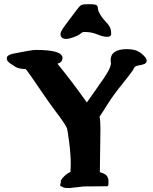

<svg xmlns="http://www.w3.org/2000/svg" viewBox="-20 -906 747 938"><path d="M303.7 -715.8Q275.9 -715.8 275.4 -740.7Q275.4 -752.9 306.6 -793.5Q337.9 -834 353.3 -855.7Q368.7 -877.4 377.7 -881.6Q386.7 -885.7 412.6 -885.7Q438.5 -885.7 448.2 -882.3Q458 -878.9 458 -866.7Q458 -854.5 470 -834.5Q481.9 -814.5 500 -795.9Q518.1 -777.3 521.5 -759.5Q524.9 -741.7 521.5 -733.9Q518.1 -726.1 501.7 -726.1Q485.4 -726.1 459.2 -736.6Q433.1 -747.1 412.1 -748.8Q391.1 -750.5 386.2 -749.5Q381.3 -748.5 372.3 -740.7Q363.3 -732.9 340.1 -724.4Q316.9 -715.8 303.7 -715.8ZM167.5 -481.4Q118.2 -554.2 105.5 -568.4Q71.8 -569.3 55.9 -579.3Q40 -589.4 32.2 -594.5Q24.4 -599.6 18.8 -606Q13.2 -612.3 13.2 -621.6Q13.2 -637.2 43.5 -643.6Q132.8 -662.1 155.8 -662.1Q285.2 -662.1 285.2 -623.5V-623Q285.2 -601.6 260.7 -594.7Q334 -504.9 404.3 -405.3L461.9 -487.3V-487.8Q521.5 -567.9 522 -595.7L520.5 -612.3V-613.3Q521.5 -666 601.1 -666Q645 -666 670.9 -644.5Q696.8 -623 696.8 -610.8Q696.8 -598.6 686 -593.8Q675.3 -588.9 656.7 -586.2Q638.2 -583.5 634 -572Q629.9 -560.5 581.3 -500.5Q532.7 -440.4 506.1 -397.7Q479.5 -355 466.3 -335.9Q470.7 -317.4 470.7 -276.9L467.8 -64.9Q497.1 -56.6 503.4 -44.9Q509.8 -33.2 509.8 -24.4V-4.4Q509.8 -1 504.9 3.9Q447.3 4.4 388.7 4.9L320.3 12.7Q293.9 12.7 289.1 9.3Q284.2 5.9 279.1 4.6Q273.9 3.4 273.9 -0.2Q273.9 -3.9 275.4 -7.1Q276.9 -10.3 276.9 -19.3Q276.9 -28.3 293.7 -44.7Q310.5 -61 324.2 -65.4L325.7 -104Q325.7 -150.4 318.1 -210Q310.5 -269.5 307.6 -278.3Q301.3 -296.9 248.5 -366.2Q220.2 -403.3 167.5 -481.4Z"/></svg>

Font: Drukaatie burti
Style: Bold
Weight: 700
Version: Version 0.14